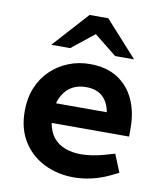

<svg xmlns="http://www.w3.org/2000/svg" viewBox="-84 -804 738 879"><g transform="rotate(10 285.5 -364.5)"><path d="M318 8Q244 8 182 -22Q120 -52 82.5 -110.5Q45 -169 45 -253Q45 -313 65 -361.5Q85 -410 121 -444.5Q157 -479 203.5 -497.5Q250 -516 303 -516Q379 -516 431 -483Q483 -450 509.5 -392Q536 -334 536 -260V-220H176Q183 -179 204 -153Q225 -127 258 -114.5Q291 -102 332 -102Q358 -102 386 -106.5Q414 -111 442 -119L487 -132L521 -49L482 -30Q442 -11 400 -1.5Q358 8 318 8ZM180 -312H416Q408 -358 380 -383.5Q352 -409 303 -409Q271 -409 246.5 -397.5Q222 -386 205 -364Q188 -342 180 -312ZM409 -572 285 -671 261 -737H348L497 -572ZM112 -572 261 -737H348L324 -671L200 -572Z"/></g></svg>

Font: REM Medium Medium
Style: Regular
Weight: 500
Version: Version 1.005;gftools[0.9.28]